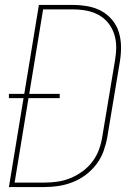

<svg xmlns="http://www.w3.org/2000/svg" viewBox="-20 -755 540 775"><path d="M16 0 75 -359H16V-376H78L137 -735H275Q305 -735 335 -729.5Q365 -724 389.5 -710.5Q414 -697 432.5 -675Q451 -653 459.5 -625.5Q468 -598 468.5 -568Q469 -538 464 -507L413 -201Q408 -173 398 -145Q388 -117 369.5 -92.5Q351 -68 326.5 -49.5Q302 -31 274 -20Q246 -9 217.5 -4.5Q189 0 161 0ZM39 -18H161Q187 -18 213.5 -22Q240 -26 265.5 -36.5Q291 -47 314 -64Q337 -81 354 -104Q371 -127 380 -152.5Q389 -178 393 -204L444 -510Q449 -538 449 -565Q449 -592 441 -617Q433 -642 417 -662Q401 -682 378.5 -694.5Q356 -707 329.5 -712Q303 -717 275 -717H154L98 -376H221V-359H95Z"/></svg>

Font: Iosevka Term Curly Thin
Style: Italic
Weight: 100
Italic angle: -9°
Designer: Belleve Invis
Foundry: Belleve Invis
Version: Version 32.3.0